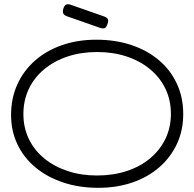

<svg xmlns="http://www.w3.org/2000/svg" viewBox="-20 -884 929 919"><path d="M450 15Q359 15 282.5 -10.5Q206 -36 150 -82.5Q94 -129 63.5 -193Q33 -257 33 -334Q33 -414 63 -480Q93 -546 147.5 -594Q202 -642 277 -668Q352 -694 441 -694Q532 -694 608.5 -668.5Q685 -643 740.5 -596Q796 -549 826.5 -483.5Q857 -418 857 -338Q857 -260 827 -195.5Q797 -131 742.5 -83.5Q688 -36 613.5 -10.5Q539 15 450 15ZM444 -44Q522 -44 587 -65.5Q652 -87 699 -126.5Q746 -166 772 -220Q798 -274 798 -339Q798 -405 772 -459Q746 -513 698.5 -552.5Q651 -592 586.5 -613.5Q522 -635 445 -635Q368 -635 303.5 -613.5Q239 -592 191.5 -552.5Q144 -513 118 -458.5Q92 -404 92 -338Q92 -273 118 -219Q144 -165 191.5 -126Q239 -87 303.5 -65.5Q368 -44 444 -44ZM458 -751 301 -806Q287 -811 283 -819Q279 -827 283 -842Q288 -858 296.5 -862Q305 -866 319 -861L479 -805Q493 -800 496.5 -791.5Q500 -783 494 -768Q489 -753 481 -749.5Q473 -746 458 -751Z"/></svg>

Font: Fredoka SemiExpanded Light
Style: Regular
Weight: 300
Width: 6
Designer: Ben Nathan
Foundry: Milena B. Brandão, Ben Nathan
Version: Version 2.001